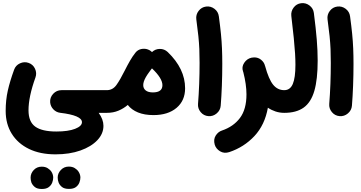

<svg xmlns="http://www.w3.org/2000/svg" viewBox="-20 -686 2364 1256"><path d="M17.1 39.6Q17.1 -31.2 31 -93Q44.9 -154.8 72.3 -230Q82.5 -258.8 110.8 -271.7Q139.2 -284.7 167.5 -274.4Q196.3 -264.2 209.2 -236.1Q222.2 -208 211.9 -179.2Q166.5 -53.2 166.5 35.6Q166.5 110.8 210.9 142.6Q255.4 174.3 348.6 174.3Q426.3 174.3 471.2 156.7Q516.1 139.2 516.1 113.3Q516.1 68.8 373 51.8Q347.2 48.3 328.9 29.1Q310.5 9.8 308.1 -16.6Q305.7 -48.3 327.9 -72.3Q350.1 -96.2 382.3 -96.2H678.7Q709.5 -96.2 731 -74.5Q752.4 -52.7 752.4 -22Q752.4 8.3 731 30.3Q709.5 52.2 678.7 52.2H625.5Q656.7 95.2 656.7 137.2Q656.7 189 616.7 231.2Q576.7 273.4 505.9 298.6Q435.1 323.7 342.8 323.7Q242.7 323.7 169.7 288.3Q96.7 252.9 56.9 189Q17.1 125 17.1 39.6ZM357.4 475.6Q357.4 447.8 378.2 425.8Q398.9 403.8 430.2 403.8Q453.1 403.8 469 413.6Q484.9 423.3 494.1 437.5Q505.9 456.1 505.9 475.6Q505.9 490.2 499.5 507.6Q493.2 524.9 477.1 537.4Q460.9 549.8 431.2 549.8Q400.9 549.8 385.3 537.1Q369.6 524.4 363.3 507.8Q357.4 491.7 357.4 475.6ZM180.2 476.1Q180.2 448.2 200.7 426.3Q221.2 404.3 252.9 404.3Q275.9 404.3 291.7 414.1Q307.6 423.8 316.9 438Q328.1 456.1 328.1 476.1Q328.1 490.7 321.8 508.1Q315.4 525.4 299.3 537.8Q283.2 550.3 253.9 550.3Q223.6 550.3 208 537.6Q192.4 524.9 185.5 508.3Q182.6 500 181.4 491.7Q180.2 483.4 180.2 476.1Z M604.5 -22Q604.5 -52.7 626.5 -74.5Q648.4 -96.2 678.7 -96.2Q717.3 -96.2 741.7 -130.1Q766.1 -164.1 796.4 -225.1Q813 -258.3 830.1 -288.1Q847.2 -317.9 865.2 -340.3L866.7 -342.3Q881.3 -360.4 904.1 -365.2Q926.8 -370.1 947.8 -362.3Q960 -357.9 969.7 -349.6Q972.2 -347.7 974.1 -345.2Q995.6 -365.7 1025.4 -366Q1055.2 -366.2 1077.1 -345.7Q1190.9 -236.3 1190.9 -108.4Q1190.9 -27.8 1135 19.5Q1079.1 66.9 983.9 66.9Q925.3 66.9 882.8 49.6Q840.3 32.2 815.9 0.5Q789.1 23.4 755.1 37.8Q721.2 52.2 678.7 52.2Q648.4 52.2 626.5 30.3Q604.5 8.3 604.5 -22ZM917 -129.4Q917 -107.4 933.1 -94.5Q949.2 -81.5 980 -81.5Q1042.5 -81.5 1042.5 -128.9Q1042.5 -173.8 974.6 -238.3L974.1 -238.8Q970.7 -234.4 967.3 -230Q960 -220.7 954.1 -211.9Q942.9 -196.8 934.1 -181.6Q917 -151.4 917 -129.4Z M1264.2 -559.6Q1260.3 -589.8 1279.1 -614.5Q1297.9 -639.2 1328.1 -643.1Q1358.4 -647 1383.1 -628.2Q1407.7 -609.4 1411.6 -579.1Q1420.4 -514.2 1425.3 -464.8Q1430.2 -415.5 1432.1 -369.4Q1434.1 -323.2 1434.1 -267.6Q1434.1 -196.8 1431.4 -125.7Q1428.7 -54.7 1423.8 5.4Q1421.4 35.6 1397.5 55.9Q1373.5 76.2 1343.3 73.7Q1312.5 71.3 1292.7 47.4Q1272.9 23.4 1275.4 -6.3Q1280.3 -66.9 1283 -137Q1285.6 -207 1285.6 -274.9Q1285.6 -325.2 1283.9 -365.2Q1282.2 -405.3 1277.6 -450.2Q1272.9 -495.1 1264.2 -559.6Z M1569.8 -219.2Q1559.6 -248 1577.4 -274.9Q1595.2 -301.8 1625 -308.6Q1633.3 -310.5 1642.1 -310.5Q1668.9 -311 1688.7 -294.4Q1708.5 -277.8 1713.4 -255.9Q1713.9 -254.9 1714.4 -253.4Q1737.8 -167.5 1766.8 -131.8Q1795.9 -96.2 1839.4 -96.2H1839.8Q1870.6 -96.2 1892.1 -74.5Q1913.6 -52.7 1913.6 -22Q1913.6 8.3 1892.1 30.3Q1870.6 52.2 1839.8 52.2H1839.4Q1810.1 52.2 1783.2 43.5Q1756.3 34.7 1732.4 18.6Q1712.4 131.3 1644.3 204.1Q1576.2 276.9 1479.5 309.1Q1446.3 319.8 1419.7 303.7Q1393.1 287.6 1384.8 260.7Q1375 226.1 1391.1 200.9Q1407.2 175.8 1431.6 168Q1506.8 142.6 1549.6 85.9Q1592.3 29.3 1592.3 -68.4Q1592.3 -132.8 1571.8 -213.4Q1570.8 -216.3 1569.8 -219.2Z M1765.6 -22Q1765.6 -52.7 1787.6 -74.5Q1809.6 -96.2 1839.8 -96.2Q1877.9 -96.2 1895.3 -136.5Q1912.6 -176.8 1912.6 -262.2Q1912.6 -295.4 1910.2 -336.4Q1907.7 -377.4 1901.9 -436.3Q1896 -495.1 1885.7 -581.5Q1882.3 -611.8 1900.9 -636.5Q1919.4 -661.1 1949.7 -665Q1980 -668.9 2004.6 -650.1Q2029.3 -631.3 2033.2 -601.1Q2046.4 -498.5 2052.2 -426.5Q2058.1 -354.5 2058.1 -289.1Q2058.1 -167 2036.4 -91.8Q2014.6 -16.6 1966.6 17.8Q1918.5 52.2 1839.8 52.2Q1809.6 52.2 1787.6 30.3Q1765.6 8.3 1765.6 -22Z M2122.6 -559.6Q2118.7 -589.8 2137.5 -614.5Q2156.2 -639.2 2186.5 -643.1Q2216.8 -647 2241.5 -628.2Q2266.1 -609.4 2270 -579.1Q2278.8 -514.2 2283.7 -464.8Q2288.6 -415.5 2290.5 -369.4Q2292.5 -323.2 2292.5 -267.6Q2292.5 -196.8 2289.8 -125.7Q2287.1 -54.7 2282.2 5.4Q2279.8 35.6 2255.9 55.9Q2231.9 76.2 2201.7 73.7Q2170.9 71.3 2151.1 47.4Q2131.3 23.4 2133.8 -6.3Q2138.7 -66.9 2141.4 -137Q2144 -207 2144 -274.9Q2144 -325.2 2142.3 -365.2Q2140.6 -405.3 2136 -450.2Q2131.3 -495.1 2122.6 -559.6Z"/></svg>

Font: Mikhak-DS1-FD ExtraBold
Style: Regular
Weight: 800
Designer: Amin Abedi
Version: Version 3.2